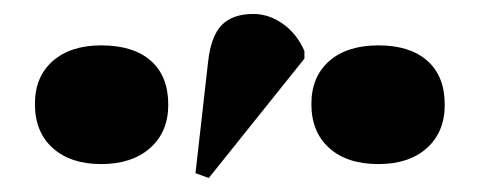

<svg xmlns="http://www.w3.org/2000/svg" viewBox="-20 -841 687 275"><path d="M279 -586 260 -593 278 -752Q282 -789 297.5 -805Q313 -821 343 -821Q365 -821 385 -807Q405 -793 416 -768V-757ZM125 -606Q81 -606 55.5 -629Q30 -652 30 -692Q30 -731 55.5 -753.5Q81 -776 125 -776Q171 -776 196 -754Q221 -732 221 -691Q221 -652 195 -629Q169 -606 125 -606ZM522 -606Q477 -606 451.5 -629Q426 -652 426 -692Q426 -731 451.5 -753.5Q477 -776 522 -776Q567 -776 592 -754Q617 -732 617 -691Q617 -652 591.5 -629Q566 -606 522 -606Z"/></svg>

Font: Literata 72pt ExtraBold
Style: Regular
Weight: 800
Designer: Latin by Veronika Burian and Jose Scaglione. Greek by Irene Vlachou. Cyrillic by Vera Evstafieva.
Foundry: TypeTogether
Version: Version 3.002